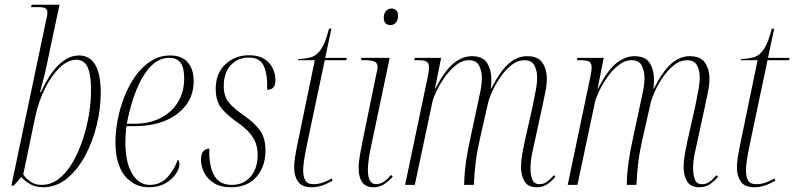

<svg xmlns="http://www.w3.org/2000/svg" viewBox="-20 -780 3351 810"><path d="M162 10Q129 10 106 -4Q83 -18 70 -33L38 3H28L174 -692Q177 -704 178.5 -712.5Q180 -721 180 -727Q180 -741 170.5 -745.5Q161 -750 140 -750H111L114 -760H231L177 -505Q169 -466 162 -441Q155 -416 149 -392H153Q172 -434 196 -469Q220 -504 250 -525Q280 -546 314 -546Q358 -546 381.5 -507Q405 -468 405 -388Q405 -322 388 -252Q371 -182 339 -122.5Q307 -63 262 -26.5Q217 10 162 10ZM155 0Q195 0 228 -25.5Q261 -51 286 -94Q311 -137 328.5 -189Q346 -241 355 -295.5Q364 -350 364 -397Q364 -451 356 -479Q348 -507 334 -517.5Q320 -528 303 -528Q266 -528 231.5 -494.5Q197 -461 170 -407Q143 -353 129 -289L78 -44Q90 -26 109.5 -13Q129 0 155 0Z M608 10Q546 10 506.5 -38.5Q467 -87 467 -182Q467 -227 477 -277.5Q487 -328 506 -375.5Q525 -423 553 -461.5Q581 -500 617.5 -523Q654 -546 699 -546Q746 -546 771.5 -517.5Q797 -489 797 -438Q797 -378 764 -335.5Q731 -293 676 -270.5Q621 -248 554 -248H514Q512 -241 510.5 -219Q509 -197 509 -177Q509 -96 537 -48Q565 0 612 0Q656 0 685.5 -31.5Q715 -63 730 -106Q733 -104 735 -100Q737 -96 737 -88Q737 -68 721 -45Q705 -22 676.5 -6Q648 10 608 10ZM549 -258Q609 -258 656 -281.5Q703 -305 730 -348Q757 -391 757 -449Q757 -495 741.5 -515.5Q726 -536 694 -536Q650 -536 615 -499Q580 -462 555 -399.5Q530 -337 515 -258Z M954 10Q911 10 883 -7.5Q855 -25 841.5 -51.5Q828 -78 828 -106Q828 -133 839 -143Q850 -153 863 -153Q863 -146 863 -139Q863 -132 863 -126Q865 -69 887 -34.5Q909 0 958 0Q1007 0 1037 -34.5Q1067 -69 1067 -128Q1067 -167 1048.5 -198Q1030 -229 987 -260Q945 -288 917.5 -319.5Q890 -351 890 -405Q890 -471 931 -509Q972 -547 1031 -547Q1070 -547 1094.5 -531.5Q1119 -516 1130.5 -492Q1142 -468 1142 -442Q1142 -401 1107 -401Q1107 -408 1107 -415Q1107 -422 1107 -429Q1106 -479 1089.5 -508Q1073 -537 1029 -537Q984 -537 954 -505.5Q924 -474 924 -417Q924 -373 945.5 -347.5Q967 -322 1007 -294Q1049 -266 1074.5 -233Q1100 -200 1100 -145Q1100 -78 1062 -34Q1024 10 954 10Z M1295 10Q1254 10 1237.5 -13.5Q1221 -37 1221 -72Q1221 -92 1224.5 -116Q1228 -140 1239 -192L1308 -526H1237L1239 -531Q1270 -532 1293.5 -539Q1317 -546 1335 -573Q1353 -600 1368 -659H1378L1352 -536H1443L1441 -526H1350L1276 -175Q1265 -121 1262 -98.5Q1259 -76 1259 -63Q1259 -33 1268.5 -18Q1278 -3 1302 -3Q1323 -3 1341.5 -9.5Q1360 -16 1380 -27L1383 -18Q1336 10 1295 10Z M1627 -674Q1615 -674 1607 -681.5Q1599 -689 1599 -705Q1599 -722 1608 -733Q1617 -744 1632 -744Q1644 -744 1651.5 -736.5Q1659 -729 1659 -714Q1659 -694 1649.5 -684Q1640 -674 1627 -674ZM1556 10Q1523 10 1508 -11.5Q1493 -33 1493 -70Q1493 -95 1498.5 -126.5Q1504 -158 1510 -187L1569 -474Q1573 -489 1573 -498Q1573 -513 1561.5 -519.5Q1550 -526 1518 -526H1503L1505 -536H1624L1541 -141Q1536 -115 1534 -95.5Q1532 -76 1532 -64Q1532 -3 1566 -3Q1583 -3 1598.5 -13Q1614 -23 1630 -42L1637 -35Q1619 -15 1600 -2.5Q1581 10 1556 10Z M2244 10Q2208 10 2193 -14.5Q2178 -39 2178 -75Q2178 -100 2183 -129Q2188 -158 2193 -181L2227 -331Q2233 -362 2239.5 -395Q2246 -428 2246 -454Q2246 -482 2234.5 -504Q2223 -526 2193 -526Q2163 -526 2137 -505Q2111 -484 2090.5 -454Q2070 -424 2057 -395Q2044 -366 2040 -350L2005 -196Q1993 -144 1987 -97Q1981 -50 1979 0H1938Q1939 -49 1946 -98Q1953 -147 1965 -200L1993 -331Q2001 -366 2007 -396.5Q2013 -427 2013 -453Q2013 -479 2001.5 -502.5Q1990 -526 1958 -526Q1930 -526 1904 -505.5Q1878 -485 1857 -455.5Q1836 -426 1822 -396.5Q1808 -367 1804 -349L1730 0H1689L1784 -453Q1787 -466 1788.5 -477Q1790 -488 1790 -495Q1790 -514 1779.5 -520Q1769 -526 1741 -526H1728L1730 -536H1841L1815 -406H1817Q1855 -481 1892.5 -512Q1930 -543 1971 -543Q2017 -543 2035 -514Q2053 -485 2053 -443Q2053 -435 2052.5 -425.5Q2052 -416 2050 -406H2052Q2091 -481 2126.5 -512Q2162 -543 2204 -543Q2250 -543 2268.5 -515Q2287 -487 2287 -449Q2287 -421 2280 -388.5Q2273 -356 2268 -331L2226 -138Q2218 -102 2218 -69Q2218 -43 2225.5 -23Q2233 -3 2256 -3Q2273 -3 2286.5 -12.5Q2300 -22 2317 -41L2323 -34Q2303 -11 2285 -0.5Q2267 10 2244 10Z M2930 10Q2894 10 2879 -14.5Q2864 -39 2864 -75Q2864 -100 2869 -129Q2874 -158 2879 -181L2913 -331Q2919 -362 2925.5 -395Q2932 -428 2932 -454Q2932 -482 2920.5 -504Q2909 -526 2879 -526Q2849 -526 2823 -505Q2797 -484 2776.5 -454Q2756 -424 2743 -395Q2730 -366 2726 -350L2691 -196Q2679 -144 2673 -97Q2667 -50 2665 0H2624Q2625 -49 2632 -98Q2639 -147 2651 -200L2679 -331Q2687 -366 2693 -396.5Q2699 -427 2699 -453Q2699 -479 2687.5 -502.5Q2676 -526 2644 -526Q2616 -526 2590 -505.5Q2564 -485 2543 -455.5Q2522 -426 2508 -396.5Q2494 -367 2490 -349L2416 0H2375L2470 -453Q2473 -466 2474.5 -477Q2476 -488 2476 -495Q2476 -514 2465.5 -520Q2455 -526 2427 -526H2414L2416 -536H2527L2501 -406H2503Q2541 -481 2578.5 -512Q2616 -543 2657 -543Q2703 -543 2721 -514Q2739 -485 2739 -443Q2739 -435 2738.5 -425.5Q2738 -416 2736 -406H2738Q2777 -481 2812.5 -512Q2848 -543 2890 -543Q2936 -543 2954.5 -515Q2973 -487 2973 -449Q2973 -421 2966 -388.5Q2959 -356 2954 -331L2912 -138Q2904 -102 2904 -69Q2904 -43 2911.5 -23Q2919 -3 2942 -3Q2959 -3 2972.5 -12.5Q2986 -22 3003 -41L3009 -34Q2989 -11 2971 -0.5Q2953 10 2930 10Z M3163 10Q3122 10 3105.5 -13.5Q3089 -37 3089 -72Q3089 -92 3092.5 -116Q3096 -140 3107 -192L3176 -526H3105L3107 -531Q3138 -532 3161.5 -539Q3185 -546 3203 -573Q3221 -600 3236 -659H3246L3220 -536H3311L3309 -526H3218L3144 -175Q3133 -121 3130 -98.5Q3127 -76 3127 -63Q3127 -33 3136.5 -18Q3146 -3 3170 -3Q3191 -3 3209.5 -9.5Q3228 -16 3248 -27L3251 -18Q3204 10 3163 10Z"/></svg>

Font: Noto Serif Display Condensed ExtraLight
Style: Italic
Weight: 200
Width: 3
Italic angle: -12°
Designer: Monotype Design Team
Foundry: Monotype Imaging Inc.
Version: Version 2.009